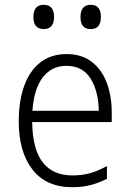

<svg xmlns="http://www.w3.org/2000/svg" viewBox="-20 -768 540 799"><path d="M281 11Q172 11 115 -62.5Q58 -136 58 -263Q58 -347 80.5 -410Q103 -473 147.5 -508Q192 -543 257 -543Q320 -543 362 -510.5Q404 -478 424.5 -423Q445 -368 445 -300V-260H114Q116 -38 282 -38Q322 -38 355.5 -47.5Q389 -57 425 -77V-24Q392 -7 357.5 2Q323 11 281 11ZM115 -307H391Q390 -388 357 -441Q324 -494 256 -494Q195 -494 158 -446Q121 -398 115 -307ZM358 -647Q335 -647 325 -660Q315 -673 315 -697Q315 -748 358 -748Q400 -748 400 -697Q400 -674 390 -660.5Q380 -647 358 -647ZM162 -647Q140 -647 129.5 -660Q119 -673 119 -697Q119 -748 162 -748Q205 -748 205 -697Q205 -674 194.5 -660.5Q184 -647 162 -647Z"/></svg>

Font: Noto Sans Mono ExtraCondensed Light
Style: Regular
Weight: 300
Width: 2
Designer: Monotype Design Team
Foundry: Monotype Imaging Inc.
Version: Version 2.014; ttfautohint (v1.8.4.7-5d5b)